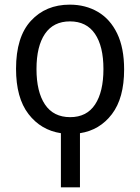

<svg xmlns="http://www.w3.org/2000/svg" viewBox="-20 -566 603 826"><path d="M242 240V7Q156 -6 102.5 -75.5Q49 -145 49 -270Q49 -407 113 -476.5Q177 -546 280 -546Q348 -546 401 -515Q454 -484 484 -422Q514 -360 514 -267Q514 -144 461.5 -75Q409 -6 324 7V240ZM282 -62Q353 -62 389 -116.5Q425 -171 425 -269Q425 -367 388.5 -420.5Q352 -474 281 -474Q210 -474 173.5 -420.5Q137 -367 137 -269Q137 -171 173.5 -116.5Q210 -62 282 -62Z"/></svg>

Font: Noto Sans Mono SemiCondensed
Style: Regular
Weight: 400
Width: 4
Designer: Monotype Design Team
Foundry: Monotype Imaging Inc.
Version: Version 2.014